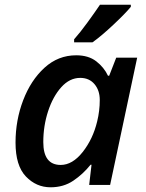

<svg xmlns="http://www.w3.org/2000/svg" viewBox="-20 -786 620 816"><path d="M195 10Q250 10 291.5 -18Q333 -46 365 -86H369L359 0H448L563 -541H474L444 -464H439Q422 -500 389 -525.5Q356 -551 304 -551Q227 -551 169 -498Q111 -445 78.5 -360Q46 -275 46 -180Q46 -82 90 -36Q134 10 195 10ZM238 -85Q164 -85 164 -182Q164 -251 184.5 -313.5Q205 -376 240.5 -415.5Q276 -455 321 -455Q359 -455 381.5 -428.5Q404 -402 404 -361Q404 -315 393 -270Q375 -195 331.5 -140Q288 -85 238 -85ZM295 -606H373Q411 -633 462.5 -681.5Q514 -730 536 -757V-766H405Q382 -732 351 -689.5Q320 -647 295 -619Z"/></svg>

Font: Noto Sans UI Medium
Style: Italic
Weight: 500
Italic angle: -12°
Designer: Monotype Design Team
Foundry: Monotype Imaging Inc.
Version: Version 1.901